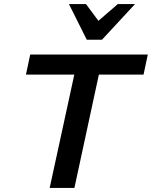

<svg xmlns="http://www.w3.org/2000/svg" viewBox="-20 -927 749 947"><path d="M225 0 368 -658H489L347 0ZM108 -559 129 -658H709L688 -559ZM408 -731 442 -804 561 -907H646L483 -731ZM408 -731 320 -907H404L479 -806L483 -731Z"/></svg>

Font: Ysabeau Infant
Style: Bold Italic
Weight: 700
Italic angle: -12°
Designer: Christian Thalmann (Catharsis Fonts)
Version: Version 2.001;gftools[0.9.30]; featfreeze: ss01,ss02,lnum